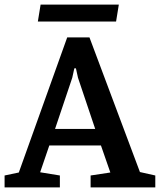

<svg xmlns="http://www.w3.org/2000/svg" viewBox="-29 -817 697 837"><path d="M-9 0V-52L53 -65L264 -654H361L581 -67L648 -52V0H366V-52L452 -65L411 -183H186L146 -66L232 -52V0ZM211 -255H386L311 -478L302 -519H295L286 -478ZM136 -723 148 -797H489L477 -723Z"/></svg>

Font: Faustina Light SemiBold
Style: Regular
Weight: 600
Version: Version 1.200